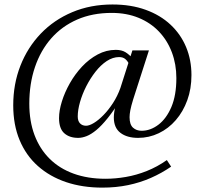

<svg xmlns="http://www.w3.org/2000/svg" viewBox="-20 -732 920 878"><path d="M611.5 -101.5Q561 -101.5 530.8 -124.5Q500.5 -147.5 500.5 -195Q500.5 -206.5 502.5 -219.8Q504.5 -233 508.5 -247.5L517 -280L533.5 -279.5Q500.5 -226.5 472.5 -191.8Q444.5 -157 420.5 -137.2Q396.5 -117.5 376 -109.5Q355.5 -101.5 337.5 -101.5Q297.5 -101.5 273.8 -122.8Q250 -144 250 -192Q250 -226.5 263 -268.2Q276 -310 299.5 -351.5Q323 -393 355.2 -427.5Q387.5 -462 426.8 -483Q466 -504 509.5 -504Q536.5 -504 554.2 -493Q572 -482 587.5 -463L569.5 -439.5Q564 -452.5 553.2 -461.8Q542.5 -471 524.5 -471Q496 -471 468.2 -452.8Q440.5 -434.5 416.5 -403.8Q392.5 -373 374.2 -337Q356 -301 345.8 -265Q335.5 -229 335.5 -199.5Q335.5 -178.5 346 -167.8Q356.5 -157 373.5 -157Q388.5 -157 409.5 -169.8Q430.5 -182.5 453.2 -205.8Q476 -229 496.5 -260.5Q517 -292 530.5 -329.5L572.5 -461L585.5 -501.5H661L589 -277.5Q579.5 -246.5 576 -228Q572.5 -209.5 572.5 -196Q572.5 -162.5 588.2 -148.2Q604 -134 627.5 -134Q668 -134 704.5 -161.8Q741 -189.5 763.8 -243Q786.5 -296.5 786.5 -375Q786.5 -438 766 -492.5Q745.5 -547 707 -587.5Q668.5 -628 613.8 -650.5Q559 -673 491 -673Q402.5 -673 332.8 -642.5Q263 -612 214.2 -556.5Q165.5 -501 139.8 -425Q114 -349 114 -258Q114 -177.5 138 -114Q162 -50.5 207.2 -5.8Q252.5 39 317 62.2Q381.5 85.5 462.5 85.5Q507.5 85.5 555.5 77.2Q603.5 69 651.2 50Q699 31 743 0L762.5 30Q719 60 670 81.5Q621 103 565.8 114.5Q510.5 126 448 126Q357 126 282.2 100.8Q207.5 75.5 153.2 27.2Q99 -21 69.8 -91Q40.5 -161 40.5 -250.5Q40.5 -347.5 73.2 -431.2Q106 -515 166.2 -578Q226.5 -641 310 -676.2Q393.5 -711.5 494.5 -711.5Q579 -711.5 646 -687.2Q713 -663 759.8 -619.2Q806.5 -575.5 831 -516.8Q855.5 -458 855.5 -388.5Q855.5 -326 836.5 -273.8Q817.5 -221.5 784 -182.8Q750.5 -144 706 -122.8Q661.5 -101.5 611.5 -101.5Z"/></svg>

Font: Newsreader 24pt
Style: Regular
Weight: 400
Designer: Hugues Gentile
Foundry: Production Type
Version: Version 1.003